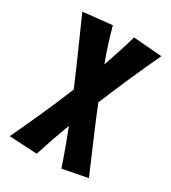

<svg xmlns="http://www.w3.org/2000/svg" viewBox="-135 -582 585 658"><g transform="rotate(30 158.0 -253.0)"><path d="M309 -15C275 -95 240 -174 207 -256C241 -338 276 -419 315 -501L202 -510C189 -464 174 -421 160 -379C144 -421 130 -465 118 -510L4 -498C40 -416 77 -335 112 -252C78 -168 41 -87 2 -4L112 2C127 -45 143 -91 160 -136C178 -90 195 -44 211 4Z"/></g></svg>

Font: Mouse Memoirs
Style: Regular
Weight: 400
Designer: Astigmatic (AOETI)
Foundry: Astigmatic (AOETI)
Version: Version 1.000